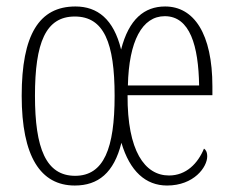

<svg xmlns="http://www.w3.org/2000/svg" viewBox="-20 -563 718 593"><path d="M211 10C283 10 332 -29 355 -122C381 -34 430 10 496 10C579 10 620 -47 620 -80C620 -94 615 -101 610 -104C591 -58 555 -21 502 -21C427 -21 373 -97 374 -269H636V-296C636 -459 579 -543 490 -543C426 -543 378 -504 354 -410C331 -504 281 -543 213 -543C101 -543 47 -456 47 -267C47 -80 105 10 211 10ZM595 -299H375C378 -436 419 -513 489 -513C567 -513 593 -421 595 -299ZM212 -20C122 -20 88 -105 88 -267C88 -431 121 -512 211 -512C301 -512 334 -431 334 -267C334 -105 301 -20 212 -20Z"/></svg>

Font: Noto Serif Devanagari ExtraCondensed ExtraLight
Style: Regular
Weight: 200
Width: 2
Designer: Universal Thirst, Indian Type Foundry and the Monotype Design Team
Foundry: Monotype Imaging Inc.
Version: Version 2.004